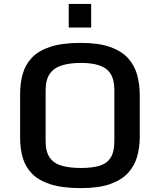

<svg xmlns="http://www.w3.org/2000/svg" viewBox="-20 -946 814 978"><path d="M392.1 12.2Q297.9 12.2 237.3 -7.3Q176.8 -26.9 143.1 -61.3Q109.4 -95.7 95.9 -142.1Q82.5 -188.5 82.5 -242.2V-466.8Q82.5 -522 95.7 -569.3Q108.9 -616.7 142.6 -652.3Q176.3 -688 236.8 -707.8Q297.4 -727.5 392.1 -727.5Q482.9 -727.5 541.5 -706.5Q600.1 -685.5 633.1 -648.7Q666 -611.8 679 -563.2Q691.9 -514.6 691.9 -459.5V-249.5Q691.9 -196.3 678.7 -148.9Q665.5 -101.6 632.6 -65.4Q599.6 -29.3 541.3 -8.5Q482.9 12.2 392.1 12.2ZM392.1 -90.3Q449.7 -90.3 487.3 -101.8Q524.9 -113.3 543.7 -143.1Q562.5 -172.9 562.5 -226.6V-485.8Q562.5 -539.1 543.7 -569.3Q524.9 -599.6 487.1 -612.5Q449.2 -625.5 392.1 -625.5Q335.9 -625.5 295.4 -613Q254.9 -600.6 233.6 -570.1Q212.4 -539.6 212.4 -485.8V-226.6Q212.4 -172.9 233.4 -143.1Q254.4 -113.3 294.9 -101.8Q335.4 -90.3 392.1 -90.3ZM330.1 -805.7V-925.8H444.3V-805.7Z"/></svg>

Font: Monda SemiBold
Style: Regular
Weight: 600
Designer: Vernon Adams
Foundry: Vernon Adams
Version: Version 2.200